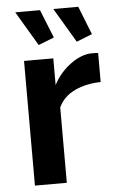

<svg xmlns="http://www.w3.org/2000/svg" viewBox="-53 -767 492 804"><g transform="rotate(-5 193.5 -365.0)"><path d="M202 -730H307L354 -611L288 -585ZM42 -730H146L194 -611L128 -585ZM373 -408Q312 -407 264 -384.5Q216 -362 195 -317V0H61V-524H184V-412Q198 -439 217 -460.5Q236 -482 258 -498Q280 -514 302.5 -522.5Q325 -531 346 -531Q357 -531 362.5 -531Q368 -531 373 -530Z"/></g></svg>

Font: IngvarSans
Style: Bold
Weight: 700
Version: Version 3.000